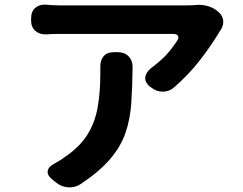

<svg xmlns="http://www.w3.org/2000/svg" viewBox="-20 -765 1040 821"><path d="M915 -713Q933 -697 934.5 -675.5Q936 -654 922 -634Q921 -632 921.5 -634Q922 -636 916 -625Q881 -567 834 -506.5Q787 -446 725 -392Q704 -373 676 -373Q648 -373 625 -392L622 -393Q600 -412 601 -432.5Q602 -453 624 -472Q654 -495 672.5 -512Q691 -529 705.5 -547Q720 -565 737 -590Q746 -603 741 -611.5Q736 -620 721 -620Q687 -620 633 -620Q579 -620 518 -620Q457 -620 399.5 -620Q342 -620 298 -620Q254 -620 235 -620Q223 -620 204.5 -619.5Q186 -619 178 -618Q149 -617 131 -633Q113 -649 113 -678V-687Q113 -716 131 -731.5Q149 -747 177 -745Q185 -744 203 -743Q221 -742 235 -742Q251 -742 292.5 -742Q334 -742 390.5 -742Q447 -742 508 -742Q569 -742 625 -742Q681 -742 721 -742Q761 -742 774 -742Q795 -742 802 -742.5Q809 -743 823 -744Q846 -746 871.5 -738Q897 -730 915 -713ZM483 -542Q512 -542 529.5 -524.5Q547 -507 547 -478Q546 -394 541.5 -325.5Q537 -257 517 -198Q497 -139 451.5 -85.5Q406 -32 325 22Q301 38 271.5 36Q242 34 219 15L203 2Q181 -16 184 -34Q187 -52 212 -65Q218 -69 231.5 -76.5Q245 -84 258 -94Q322 -138 354 -189.5Q386 -241 397.5 -305.5Q409 -370 409 -452Q409 -468 409 -471Q409 -474 409 -474Q409 -474 409 -478Q408 -507 423 -524.5Q438 -542 467 -542Z"/></svg>

Font: Chiron GoRound TC
Style: Bold
Weight: 700
Designer: Ryoko NISHIZUKA 西塚涼子 (kana, bopomofo & ideographs); Paul D. Hunt (Latin, Greek & Cyrillic); Sandoll Communications 산돌커뮤니
Foundry: Adobe
Version: Version 1.000;hotconv 1.1.1;makeotfexe 2.6.0